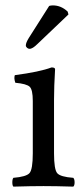

<svg xmlns="http://www.w3.org/2000/svg" viewBox="-20 -693 311 715"><path d="M163.1 -670.9Q168.9 -672.9 176.8 -672.9Q207.5 -672.9 231.9 -649.9L234.9 -639.2L120.1 -529.8Q101.1 -510.7 89.8 -511.2Q85 -511.2 80.6 -515.1Q76.2 -519 76.2 -523.9Q76.2 -533.7 87.4 -551.8ZM181.2 -122.1Q181.2 -62 193.1 -48.1Q205.1 -34.2 252.9 -30.8Q257.8 -25.9 257.8 -13.9Q257.8 -2 252.9 2Q187 0 142.1 0Q96.2 0 29.8 2Q25.9 -2 25.9 -13.9Q25.9 -25.9 29.8 -30.8Q77.6 -34.7 89.8 -48.3Q102.1 -62 102.1 -122.1V-316.9Q102.1 -358.9 90.6 -369.9Q79.1 -380.9 37.1 -384.8Q31.2 -401.9 35.2 -413.1Q127.9 -425.3 171.9 -441.9Q185.1 -441.9 185.1 -435.1Q181.2 -371.1 181.2 -321.3Z"/></svg>

Font: Linux Libertine
Style: Regular
Weight: 400
Designer: Philipp H. Poll
Foundry: Philipp H. Poll
Version: Version 5.3.0 ; ttfautohint (v0.9)